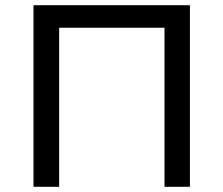

<svg xmlns="http://www.w3.org/2000/svg" viewBox="-20 -720 861 740"><path d="M109 0V-700H712V0H614V-639L638 -613H183L208 -639V0Z"/></svg>

Font: MOST Montserrat Medium
Style: Regular
Weight: 500
Designer: Julieta Ulanovsky
Foundry: Julieta Ulanovsky
Version: Version 8.000;March 11, 2024;FontCreator 15.0.0.2926 64-bit